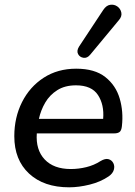

<svg xmlns="http://www.w3.org/2000/svg" viewBox="-20 -790 577 819"><path d="M275 9Q167 9 104 -49.5Q41 -108 41 -209Q41 -289 74 -354.5Q107 -420 166.5 -458.5Q226 -497 305 -497Q384 -497 429 -461.5Q474 -426 490.5 -370Q507 -314 500 -252Q498 -233 490 -227Q482 -221 467 -221H137Q132 -151 170.5 -110Q209 -69 282 -69Q315 -69 348 -77Q381 -85 409 -103Q429 -115 443 -111Q457 -107 463.5 -94Q470 -81 465.5 -65.5Q461 -50 444 -38Q409 -14 362.5 -2.5Q316 9 275 9ZM304 -426Q257 -426 224.5 -405.5Q192 -385 173 -352.5Q154 -320 146 -283H420Q425 -343 398 -384.5Q371 -426 304 -426ZM365 -557Q352 -541 336 -543.5Q320 -546 313 -559.5Q306 -573 317 -591L420 -747Q433 -767 450 -769.5Q467 -772 480.5 -762.5Q494 -753 497.5 -736.5Q501 -720 487 -704Z"/></svg>

Font: Nunito SemiBold
Style: Italic
Weight: 600
Italic angle: -9°
Designer: Vernon Adams
Foundry: Vernon Adams
Version: Version 3.601; ttfautohint (v1.8.2.53-6de2)